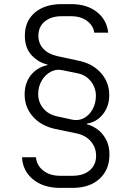

<svg xmlns="http://www.w3.org/2000/svg" viewBox="-20 -760 640 935"><path d="M273 155Q192 155 141.5 114Q91 73 87 6H155Q159 46 191 71Q223 96 273 96H333Q386 96 417 69.5Q448 43 448 -1Q448 -42 422 -72Q396 -102 350 -111L249 -132Q180 -147 140 -192.5Q100 -238 100 -300Q100 -355 129.5 -393Q159 -431 211 -443V-446Q168 -455 134.5 -490.5Q101 -526 101 -586Q101 -657 149.5 -698.5Q198 -740 281 -740H326Q403 -740 451.5 -702Q500 -664 507 -601H439Q434 -636 403.5 -658.5Q373 -681 326 -681H281Q229 -681 198 -655.5Q167 -630 167 -586Q167 -548 191 -522.5Q215 -497 258 -487L369 -463Q434 -448 473 -403Q512 -358 512 -297Q512 -242 481 -203.5Q450 -165 403 -158V-155Q425 -150 450.5 -133Q476 -116 494.5 -84.5Q513 -53 513 -7Q513 67 464.5 111Q416 155 333 155ZM333 -177Q363 -171 389 -185Q415 -199 431 -228Q447 -257 447 -293Q447 -333 422.5 -364Q398 -395 358 -403L285 -418Q254 -425 227 -410.5Q200 -396 183 -367Q166 -338 166 -302Q166 -262 191 -232Q216 -202 260 -193Z"/></svg>

Font: JetBrains Mono NL ExtraLight
Style: Regular
Weight: 200
Designer: Philipp Nurullin, Konstantin Bulenkov
Foundry: JetBrains
Version: Version 2.304; ttfautohint (v1.8.4.7-5d5b)